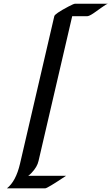

<svg xmlns="http://www.w3.org/2000/svg" viewBox="-20 -850 594 1022"><path d="M331.5 85.9Q231.9 152.3 221.2 152.3H17.1Q64.5 115.2 86.4 22L269 -763.7Q271 -776.4 344.7 -815.4Q372.6 -830.1 379.4 -830.1H554.2Q546.4 -828.6 518.1 -808.1Q489.7 -787.6 479 -780.3Q454.6 -763.7 443.8 -763.7H364.3L185.1 6.8Q178.2 38.6 147.9 70.3Q139.2 79.6 129.9 85.9Z"/></svg>

Font: Fondamento
Style: Italic
Weight: 400
Italic angle: -12°
Version: Version 1.000